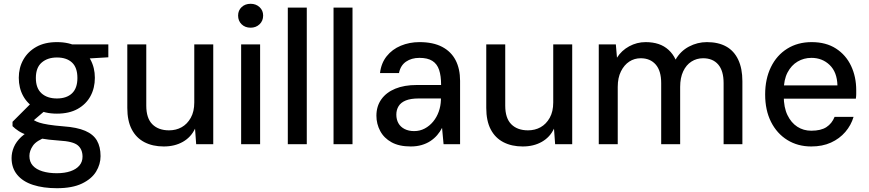

<svg xmlns="http://www.w3.org/2000/svg" viewBox="-20 -760 4579 1012"><path d="M280 232Q208 232 154 214.5Q100 197 70.5 161Q41 125 41 73Q41 44 53 15.5Q65 -13 92 -38.5Q119 -64 165 -83L227 -39Q172 -19 153.5 8Q135 35 135 62Q135 93 153 113Q171 133 204 143Q237 153 279 153Q321 153 351.5 142.5Q382 132 398.5 112.5Q415 93 415 66Q415 27 390 6Q365 -15 292 -19Q234 -23 193 -30.5Q152 -38 124.5 -47.5Q97 -57 78 -69.5Q59 -82 46 -95V-118L147 -219L234 -191L118 -92L139 -140Q150 -132 160.5 -125.5Q171 -119 188 -113.5Q205 -108 235.5 -103Q266 -98 315 -94Q386 -89 429 -70.5Q472 -52 491 -19Q510 14 510 63Q510 106 486.5 144.5Q463 183 412 207.5Q361 232 280 232ZM280 -161Q216 -161 171 -186Q126 -211 102.5 -253.5Q79 -296 79 -350Q79 -403 103 -445.5Q127 -488 171.5 -513Q216 -538 280 -538Q345 -538 389.5 -513Q434 -488 457 -445.5Q480 -403 480 -350Q480 -296 457 -253.5Q434 -211 389.5 -186Q345 -161 280 -161ZM280 -241Q331 -241 359.5 -268Q388 -295 388 -349Q388 -404 359.5 -430.5Q331 -457 280 -457Q231 -457 200 -430.5Q169 -404 169 -349Q169 -295 199 -268Q229 -241 280 -241ZM368 -447 344 -526H551V-458Z M843 12Q785 12 741.5 -10.5Q698 -33 674.5 -78Q651 -123 651 -191V-526H751V-203Q751 -137 783 -105Q815 -73 871 -73Q908 -73 937.5 -89.5Q967 -106 985.5 -139Q1004 -172 1004 -220V-526H1104V0H1014L1008 -82Q987 -37 944 -12.5Q901 12 843 12Z M1251 0V-526H1351V0ZM1301 -614Q1272 -614 1253.5 -632Q1235 -650 1235 -678Q1235 -705 1253.5 -722.5Q1272 -740 1301 -740Q1329 -740 1348 -722.5Q1367 -705 1367 -678Q1367 -650 1348 -632Q1329 -614 1301 -614Z M1497 0V-720H1597V0Z M1738 0V-720H1838V0Z M2145 12Q2084 12 2044 -10Q2004 -32 1984 -69.5Q1964 -107 1964 -150Q1964 -200 1990 -236.5Q2016 -273 2063.5 -292.5Q2111 -312 2177 -312H2305Q2305 -360 2294.5 -391.5Q2284 -423 2259 -439Q2234 -455 2191 -455Q2149 -455 2120 -435Q2091 -415 2083 -375H1983Q1989 -427 2018 -463.5Q2047 -500 2092.5 -519Q2138 -538 2191 -538Q2263 -538 2310.5 -513Q2358 -488 2381.5 -442.5Q2405 -397 2405 -334V0H2318L2310 -86Q2300 -66 2284.5 -48Q2269 -30 2248.5 -16.5Q2228 -3 2202 4.5Q2176 12 2145 12ZM2163 -69Q2193 -69 2218.5 -82.5Q2244 -96 2263 -119Q2282 -142 2292.5 -171.5Q2303 -201 2304 -233V-241H2187Q2145 -241 2119 -230.5Q2093 -220 2081 -200.5Q2069 -181 2069 -156Q2069 -130 2080 -110.5Q2091 -91 2112.5 -80Q2134 -69 2163 -69Z M2735 12Q2677 12 2633.5 -10.5Q2590 -33 2566.5 -78Q2543 -123 2543 -191V-526H2643V-203Q2643 -137 2675 -105Q2707 -73 2763 -73Q2800 -73 2829.5 -89.5Q2859 -106 2877.5 -139Q2896 -172 2896 -220V-526H2996V0H2906L2900 -82Q2879 -37 2836 -12.5Q2793 12 2735 12Z M3136 0V-526H3226L3232 -456Q3256 -494 3296.5 -516Q3337 -538 3383 -538Q3421 -538 3451 -528Q3481 -518 3504 -497Q3527 -476 3541 -446Q3567 -491 3611.5 -514.5Q3656 -538 3706 -538Q3766 -538 3807.5 -515Q3849 -492 3871 -445.5Q3893 -399 3893 -332V0H3794V-322Q3794 -387 3765.5 -420Q3737 -453 3686 -453Q3652 -453 3624.5 -435.5Q3597 -418 3581 -384Q3565 -350 3565 -302V0H3465V-322Q3465 -387 3436 -420Q3407 -453 3357 -453Q3324 -453 3297 -435.5Q3270 -418 3253 -384Q3236 -350 3236 -302V0Z M4256 12Q4185 12 4130 -22Q4075 -56 4044 -117.5Q4013 -179 4013 -262Q4013 -344 4043.5 -406.5Q4074 -469 4129.5 -503.5Q4185 -538 4258 -538Q4334 -538 4386.5 -504Q4439 -470 4466 -412.5Q4493 -355 4493 -285Q4493 -275 4493 -264Q4493 -253 4491 -240H4086V-310H4394Q4392 -380 4353 -417.5Q4314 -455 4257 -455Q4217 -455 4184 -435.5Q4151 -416 4131 -378Q4111 -340 4111 -282V-254Q4111 -194 4130.5 -153.5Q4150 -113 4182.5 -92Q4215 -71 4256 -71Q4307 -71 4336 -90Q4365 -109 4379 -144H4479Q4466 -100 4435.5 -64.5Q4405 -29 4360 -8.5Q4315 12 4256 12Z"/></svg>

Font: DM Sans 9pt Medium
Style: Regular
Weight: 500
Version: Version 4.004;gftools[0.9.30]